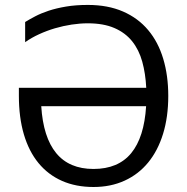

<svg xmlns="http://www.w3.org/2000/svg" viewBox="-20 -745 755 775"><path d="M81.5 -656.2Q99.1 -667 122.3 -679.2Q145.5 -691.4 176.5 -701.7Q207.5 -711.9 246.6 -718.5Q285.6 -725.1 334.5 -725.1Q415.5 -725.1 476.6 -698.5Q537.6 -671.9 578.1 -623.5Q618.7 -575.2 638.9 -507.6Q659.2 -439.9 659.2 -357.9Q659.2 -272.9 638.2 -204.8Q617.2 -136.7 578.1 -89.1Q539.1 -41.5 483.2 -15.9Q427.2 9.8 357.4 9.8Q286.1 9.8 230.2 -14.9Q174.3 -39.6 135.5 -86.7Q96.7 -133.8 76.4 -202.4Q56.2 -271 56.2 -358.4V-390.6H570.3Q567.4 -448.2 554.2 -496.1Q541 -543.9 513.4 -578.4Q485.8 -612.8 441.9 -631.8Q397.9 -650.9 334.5 -650.9Q303.2 -650.9 269.3 -645.8Q235.4 -640.6 202.1 -630.9Q168.9 -621.1 137.9 -606.9Q106.9 -592.8 81.5 -574.7ZM357.4 -63Q457 -63 509.5 -126.7Q562 -190.4 569.8 -316.4H146.5Q154.3 -190.9 206.8 -127Q259.3 -63 357.4 -63Z"/></svg>

Font: Zoram GWebM
Style: Regular
Weight: 400
Foundry: Ascender Corporation
Version: Version 1.000